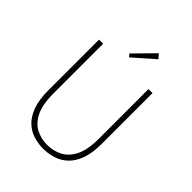

<svg xmlns="http://www.w3.org/2000/svg" viewBox="-261 -1068 1216 1216"><g transform="rotate(45 347.0 -460.0)"><path d="M346 13Q302 13 259.5 0Q217 -13 183 -45Q149 -77 128.5 -132.5Q108 -188 108 -272V-726H145V-280Q145 -181 173.5 -124.5Q202 -68 248 -45Q294 -22 346 -22Q400 -22 446.5 -45Q493 -68 522 -124.5Q551 -181 551 -280V-726H587V-272Q587 -188 566.5 -132.5Q546 -77 511 -45Q476 -13 433 0Q390 13 346 13ZM322 -781 306 -800 437 -933 462 -904Z"/></g></svg>

Font: Noto Sans KR Thin
Style: Regular
Weight: 100
Designer: Ryoko NISHIZUKA 西塚涼子 (kana, bopomofo & ideographs); Paul D. Hunt (Latin, Greek & Cyrillic); Sandoll Communications 산돌커뮤니
Foundry: Adobe
Version: Version 2.004-H2;hotconv 1.0.118;makeotfexe 2.5.65603